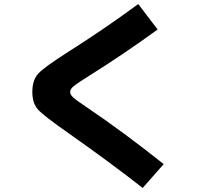

<svg xmlns="http://www.w3.org/2000/svg" viewBox="-20 -835 1040 950"><path d="M664 -815 760 -689Q589 -565 421 -460Q362 -423 344.5 -408.5Q327 -394 327 -380Q327 -367 342 -353Q357 -339 414 -301Q594 -179 790 -23L686 95Q528 -29 319 -176Q196 -262 168 -293Q140 -324 140 -380Q140 -439 169.5 -471Q199 -503 320 -580Q497 -692 664 -815Z"/></svg>

Font: M PLUS 1p ExtraBold
Style: Regular
Weight: 800
Version: Version 1.062